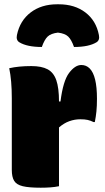

<svg xmlns="http://www.w3.org/2000/svg" viewBox="-20 -868 490 895"><path d="M250 -716Q217 -712 202 -697.5Q187 -683 175 -649Q106 -649 70 -671Q54 -681 59 -705Q73 -772 123 -810Q173 -848 246 -848H254Q328 -848 378 -810Q428 -772 441 -705Q446 -681 430 -671Q394 -649 325 -649Q313 -683 298 -697.5Q283 -712 250 -716ZM255 0Q236 4 214.5 5.5Q193 7 170 7Q115 7 86 0Q57 -7 46 -25Q35 -43 35 -76V-410Q35 -493 23 -550Q67 -560 126 -560Q174 -560 202 -545Q230 -530 242.5 -494Q255 -458 255 -395H262Q274 -491 302 -528Q330 -565 359 -565Q382 -565 398 -549Q432 -515 432 -408Q432 -374 429.5 -349Q427 -324 422 -299H416Q402 -306 388.5 -309Q375 -312 354 -312Q328 -312 303 -303Q278 -294 255 -274Z"/></svg>

Font: Recursive Sn Csl St XBk
Style: Regular
Weight: 1000
Version: Version 1.079;hotconv 1.0.112;makeotfexe 2.5.65598; ttfautoh